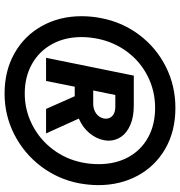

<svg xmlns="http://www.w3.org/2000/svg" viewBox="6 -774 776 827"><g transform="rotate(90 393.5 -360.0)"><path d="M305.2 -548.8H433.1Q483.4 -548.8 517.6 -533.9Q551.8 -519 568.6 -494.4Q585.4 -469.7 585.4 -440.4Q585.4 -431.2 583 -418.9Q576.7 -386.7 552.7 -357.7Q528.8 -328.6 490.2 -312L554.2 -170.9H448.7L394 -294.4H353L328.1 -170.9H228.5ZM49.3 -323.7Q49.3 -367.2 57.6 -408.2Q75.2 -500.5 130.4 -573.2Q185.5 -646 267.3 -687Q349.1 -728 444.3 -728Q544.4 -728 619.9 -684.6Q695.3 -641.1 736.1 -565.7Q776.9 -490.2 776.9 -396Q776.9 -356.4 768.6 -311Q750.5 -220.7 695.1 -147.9Q639.6 -75.2 557.9 -33.7Q476.1 7.8 382.3 7.8Q284.2 7.8 208.5 -35.2Q132.8 -78.1 91.1 -153.8Q49.3 -229.5 49.3 -323.7ZM679.7 -327.6Q686.5 -361.8 686.5 -397.9Q686.5 -469.7 656.7 -524.7Q627 -579.6 572 -610.1Q517.1 -640.6 444.3 -640.6Q371.6 -640.6 308.6 -609.1Q245.6 -577.6 203.1 -521Q160.6 -464.4 146 -391.6Q139.2 -355 139.2 -323.7Q139.2 -252.4 169.4 -197Q199.7 -141.6 254.9 -110.4Q310.1 -79.1 382.3 -79.1Q453.6 -79.1 516.6 -111.1Q579.6 -143.1 622.6 -199.7Q665.5 -256.3 679.7 -327.6ZM426.3 -374Q445.3 -374 460.2 -381.8Q475.1 -389.6 482.9 -402.3Q490.7 -415 490.7 -429.2Q490.7 -446.3 477.3 -457.8Q463.9 -469.2 439 -469.2H388.7L369.1 -374Z"/></g></svg>

Font: Reddit Sans Chocolate ExBold
Style: Italic
Weight: 800
Italic angle: -11.25°
Designer: Stephen Hutchings
Version: Version 1.013